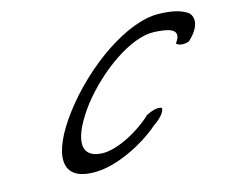

<svg xmlns="http://www.w3.org/2000/svg" viewBox="-91 -723 1063 883"><g transform="rotate(-15 441.0 -281.5)"><path d="M226 -266C100 -99 90 32 256 32C355 34 493 -32 577 -106C606 -125 635 -154 632 -174C613 -183 582 -172 558 -160C497 -101 385 -39 312 -43C197 -49 219 -153 315 -280C417 -410 577 -524 686 -520C747 -517 820 -508 771 -443C780 -433 801 -427 830 -436C897 -495 889 -547 861 -565C832 -584 789 -594 730 -595C580 -599 362 -446 226 -266Z"/></g></svg>

Font: Snowfall
Style: SuperObl
Weight: 400
Designer: Jasper
Foundry: Cannot Into Space Fonts
Version: Version 0.9